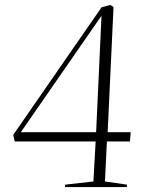

<svg xmlns="http://www.w3.org/2000/svg" viewBox="-20 -763 575 783"><path d="M419 -224H513L510 -186H416L408 -23L498 -10L497 0H245L246 -10L361 -23L370 -186H40L34 -213L394 -733L430 -743L443 -734ZM372 -224 394 -699 65 -224Z"/></svg>

Font: Display Extralight
Style: Italic
Weight: 200
Italic angle: -2°
Designer: Latin by Veronika Burian and Jose Scaglione. Greek by Irene Vlachou. Cyrillic by Vera Evstafieva
Foundry: TypeTogether
Version: Version 3.002